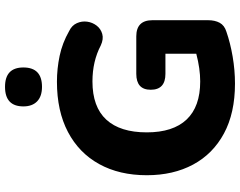

<svg xmlns="http://www.w3.org/2000/svg" viewBox="-118 -850 979 784"><g transform="rotate(-90 372.0 -458.5)"><path d="M409 -777Q370 -777 349.5 -797Q329 -817 329 -853Q329 -928 409 -928Q488 -928 488 -853Q488 -777 409 -777ZM422 11Q302 11 218.5 -34Q135 -79 91.5 -160Q48 -241 48 -349Q48 -461 93.5 -543.5Q139 -626 224.5 -671Q310 -716 430 -716Q483 -716 535.5 -705Q588 -694 637 -666Q660 -655 669 -634.5Q678 -614 675 -592.5Q672 -571 659 -554Q646 -537 625 -531Q604 -525 578 -537Q513 -571 431 -571Q327 -571 275 -514.5Q223 -458 223 -349Q223 -242 275.5 -186.5Q328 -131 431 -131Q483 -131 544 -147V-273H462Q397 -273 397 -333Q397 -392 462 -392H615Q681 -392 681 -326V-99Q681 -71 670.5 -51.5Q660 -32 634 -24Q588 -8 532.5 1.5Q477 11 422 11Z"/></g></svg>

Font: Chiron GoRound TC EB
Style: Regular
Weight: 700
Designer: Ryoko NISHIZUKA 西塚涼子 (kana, bopomofo & ideographs); Paul D. Hunt (Latin, Greek & Cyrillic); Sandoll Communications 산돌커뮤니
Foundry: Adobe
Version: Version 1.000;hotconv 1.1.1;makeotfexe 2.6.0